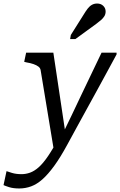

<svg xmlns="http://www.w3.org/2000/svg" viewBox="-112 -835 680 1087"><path d="M194 22 235 -16 260 -70 190 -537H36L25 -485L37 -482Q61 -478 78 -472Q95 -466 105.5 -458Q116 -450 118 -438ZM237 -65 224 -60Q189 6 160.5 48Q132 90 107 112Q82 134 58 142.5Q34 151 10 151Q-21 151 -44 144Q-67 137 -75 134L-92 213Q-84 217 -60.5 224.5Q-37 232 -3 232Q32 232 64.5 220Q97 208 128.5 180Q160 152 195 104Q230 56 269 -16Q298 -69 326 -120.5Q354 -172 382.5 -223.5Q411 -275 438.5 -325.5Q466 -376 493.5 -426.5Q521 -477 548 -527V-537H463Q435 -478 406.5 -419Q378 -360 350 -301Q322 -242 294 -183Q266 -124 237 -65ZM362 -753Q374 -773 385 -787Q396 -801 409 -808Q422 -815 438 -815Q459 -815 472.5 -802Q486 -789 486 -770Q486 -755 479 -743.5Q472 -732 460 -721.5Q448 -711 433 -700L315 -614H285L289 -637Z"/></svg>

Font: Roboto Serif
Style: Italic
Weight: 400
Italic angle: -10°
Designer: Greg Gazdowicz
Foundry: Commercial Type
Version: Version 1.008